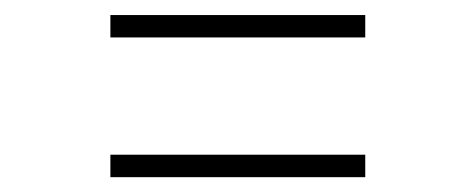

<svg xmlns="http://www.w3.org/2000/svg" viewBox="-20 -406 642 259"><path d="M128.9 -385.7H472.7V-355.5H128.9ZM128.9 -197.3H472.7V-167H128.9Z"/></svg>

Font: Pretendard JP Thin
Style: Regular
Weight: 100
Designer: Base glyphs from Inter by Rasmus Andersson; Hangeul glyphs from Noto Sans CJK(Source Han Sans) by Jang Soo-young and Kan
Foundry: Kil Hyung-jin
Version: Version 1.309